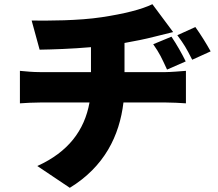

<svg xmlns="http://www.w3.org/2000/svg" viewBox="-20 -817 1040 916"><path d="M574 -473V-612C624 -621 671 -630 717 -642C735 -646 765 -654 806 -664L707 -797C656 -772 572 -751 466 -735C355 -718 208 -718 131 -719L169 -580C231 -581 324 -584 414 -592V-473H170C138 -473 105 -476 75 -479V-324C102 -326 141 -328 171 -328H407C383 -195 306 -92 158 -25L313 79C478 -22 550 -169 569 -328H773C802 -328 837 -326 867 -324V-479C844 -477 791 -473 770 -473ZM866 -524C848 -561 823 -605 798 -642L711 -606C743 -560 750 -543 777 -485ZM826 -649C859 -604 868 -589 897 -532L985 -572C965 -608 938 -652 912 -688Z"/></svg>

Font: Noto Sans Korean Black
Style: Bold
Weight: 900
Designer: Ryoko NISHIZUKA (kana & ideographs); Paul D. Hunt (Latin, Greek & Cyrillic); Wenlong ZHANG (bopomofo); Sandoll Communica
Foundry: Adobe Systems Incorporated
Version: Version 1.000;PS 1;hotconv 1.0.78;makeotf.lib2.5.61930